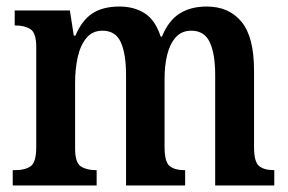

<svg xmlns="http://www.w3.org/2000/svg" viewBox="-20 -568 883 588"><path d="M19 0V-47H28Q57 -47 74 -59Q91 -71 91 -118V-423Q91 -467 73.5 -478.5Q56 -490 27 -490H25V-536H194L206 -459H211Q231 -506 263 -527Q295 -548 346 -548Q391 -548 423.5 -527Q456 -506 472 -456H476Q496 -505 530 -526.5Q564 -548 613 -548Q681 -548 719.5 -501.5Q758 -455 758 -352V-118Q758 -72 773.5 -59.5Q789 -47 818 -47H820V0H639V-338Q639 -403 622.5 -438.5Q606 -474 566 -474Q536 -474 518 -453.5Q500 -433 492 -400Q484 -367 484 -328V-118Q484 -72 499.5 -59.5Q515 -47 543 -47H547V0H366V-338Q366 -403 350 -438.5Q334 -474 294 -474Q263 -474 244.5 -451.5Q226 -429 218 -393Q210 -357 210 -315V-113Q210 -70 227.5 -58.5Q245 -47 273 -47H276V0Z"/></svg>

Font: Noto Serif Lao Condensed SemiBold
Style: Regular
Weight: 600
Width: 3
Designer: Monotype Design Team
Foundry: Monotype Imaging Inc.
Version: Version 2.003; ttfautohint (v1.8.4.7-5d5b)